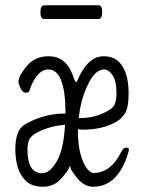

<svg xmlns="http://www.w3.org/2000/svg" viewBox="-20 -694 540 727"><path d="M268 -25Q250 -49 249 -52L245 -67L239 -53Q237 -47 214 -20Q186 13 143 13Q100 13 77.5 -9.5Q55 -32 46.5 -63Q38 -94 38 -130Q38 -166 48 -191.5Q58 -217 89 -231Q155 -264 223 -264H228V-269Q227 -431 163 -431Q146 -431 133 -420Q106 -398 91 -349Q89 -343 77.5 -343Q66 -343 58 -359.5Q50 -376 50 -384Q50 -406 81 -443.5Q112 -481 164 -481Q228 -481 254 -413Q262 -390 264 -387L270 -382L273 -389Q312 -481 372 -481Q411 -481 433 -457Q467 -420 467 -340Q467 -312 463 -292Q453 -232 361 -210Q330 -203 289 -203L275 -205V-199Q275 -143 286 -106.5Q297 -70 310.5 -54.5Q324 -39 333 -39Q400 -39 439 -119H440Q446 -135 457 -135Q468 -135 468 -130Q468 -121 461 -101Q421 13 333 13Q296 13 268 -25ZM140 -38Q168 -38 194 -81.5Q220 -125 226 -216V-222L221 -221Q166 -216 120 -192Q101 -182 92 -168Q84 -154 84 -127Q84 -38 140 -38ZM314 -376Q286 -319 279 -253L278 -247H284Q339 -247 384 -272Q407 -283 414 -298.5Q421 -314 421 -341Q421 -388 406 -409.5Q391 -431 374 -431Q341 -431 314 -376ZM147 -622Q133 -622 133 -648Q133 -674 148 -674H353Q367 -674 367 -648Q367 -622 352 -622Z"/></svg>

Font: Moon Stars Kai HW Light
Style: Regular
Weight: 300
Designer: GuiWonder
Version: Version 1.101